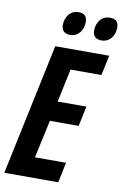

<svg xmlns="http://www.w3.org/2000/svg" viewBox="-101 -971 658 1027"><g transform="rotate(10 228.0 -457.5)"><path d="M-2 0 148.9 -713.9H441.9L418.9 -605H251L212.9 -424.8H369.1L346.2 -315.9H189.9L145 -109.9H314L291 0ZM388.2 -787.1Q338.9 -787.1 338.9 -834Q338.9 -865.7 357.9 -890.4Q377 -915 412.1 -915Q458 -915 458 -870.1Q458 -833 437.5 -810.1Q417 -787.1 388.2 -787.1ZM218.3 -787.1Q168.9 -787.1 168.9 -834Q168.9 -865.7 188 -890.4Q207 -915 242.2 -915Q287.1 -915 287.1 -870.1Q287.1 -833 266.8 -810.1Q246.6 -787.1 218.3 -787.1Z"/></g></svg>

Font: Open Sans Condensed
Style: Bold Italic
Weight: 700
Width: 3
Italic angle: -12°
Designer: Monotype Design Team
Foundry: Monotype Imaging Inc.
Version: Version 3.003; ttfautohint (v1.8.4)